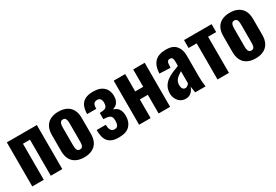

<svg xmlns="http://www.w3.org/2000/svg" viewBox="38 -1379 3140 2182"><g transform="rotate(-30 1608.5 -288.5)"><path d="M52 0V-578H446V0H295V-473H203V0Z M732 10Q670 10 626 -12.5Q582 -35 559.5 -78Q537 -121 537 -185V-393Q537 -457 559.5 -500Q582 -543 626 -565.5Q670 -588 732 -588Q794 -588 838 -565.5Q882 -543 905 -500Q928 -457 928 -393V-185Q928 -121 905 -78Q882 -35 838 -12.5Q794 10 732 10ZM733 -92Q752 -92 762 -102.5Q772 -113 775 -131.5Q778 -150 778 -174V-403Q778 -428 775 -446Q772 -464 762 -475Q752 -486 733 -486Q714 -486 704 -475Q694 -464 690.5 -446Q687 -428 687 -403V-174Q687 -150 690.5 -131.5Q694 -113 704 -102.5Q714 -92 733 -92Z M1184 11Q1128 11 1093 -4.5Q1058 -20 1039 -47.5Q1020 -75 1013 -111Q1006 -147 1006 -189H1126Q1126 -140 1141.5 -117Q1157 -94 1188 -94Q1211 -94 1223 -104.5Q1235 -115 1239.5 -134.5Q1244 -154 1244 -178Q1244 -209 1233.5 -226Q1223 -243 1199 -250.5Q1175 -258 1134 -258V-340Q1196 -340 1215.5 -357Q1235 -374 1235 -416Q1235 -448 1222 -465.5Q1209 -483 1181 -483Q1150 -483 1136.5 -465Q1123 -447 1123 -400H1003Q1003 -455 1019.5 -497.5Q1036 -540 1076.5 -564Q1117 -588 1188 -588Q1253 -588 1293.5 -566Q1334 -544 1352.5 -508Q1371 -472 1371 -427Q1371 -387 1358.5 -360.5Q1346 -334 1326 -320Q1306 -306 1284 -300Q1308 -292 1328 -278Q1348 -264 1361 -236.5Q1374 -209 1374 -159Q1374 -84 1329 -36.5Q1284 11 1184 11Z M1454 0V-578H1605V-350H1710V-578H1861V0H1710V-245H1605V0Z M2064 10Q2022 10 1993 -11Q1964 -32 1949 -64Q1934 -96 1934 -130Q1934 -184 1955 -221Q1976 -258 2010 -283Q2044 -308 2086 -326Q2128 -344 2170 -359V-413Q2170 -432 2167 -446Q2164 -460 2155.5 -467.5Q2147 -475 2131 -475Q2115 -475 2106.5 -468.5Q2098 -462 2094 -449.5Q2090 -437 2090 -422L2086 -382L1944 -388Q1949 -490 1997.5 -539Q2046 -588 2144 -588Q2232 -588 2274 -539.5Q2316 -491 2316 -412V-143Q2316 -109 2317.5 -82.5Q2319 -56 2321.5 -35.5Q2324 -15 2326 0H2190Q2187 -22 2183 -48Q2179 -74 2177 -83Q2167 -47 2139 -18.5Q2111 10 2064 10ZM2119 -97Q2130 -97 2139.5 -102Q2149 -107 2157 -115Q2165 -123 2170 -130V-289Q2149 -276 2131 -263.5Q2113 -251 2100 -236Q2087 -221 2080 -203Q2073 -185 2073 -162Q2073 -132 2085 -114.5Q2097 -97 2119 -97Z M2483 0V-474H2377V-578H2739V-474H2633V0Z M2981 10Q2919 10 2875 -12.5Q2831 -35 2808.5 -78Q2786 -121 2786 -185V-393Q2786 -457 2808.5 -500Q2831 -543 2875 -565.5Q2919 -588 2981 -588Q3043 -588 3087 -565.5Q3131 -543 3154 -500Q3177 -457 3177 -393V-185Q3177 -121 3154 -78Q3131 -35 3087 -12.5Q3043 10 2981 10ZM2982 -92Q3001 -92 3011 -102.5Q3021 -113 3024 -131.5Q3027 -150 3027 -174V-403Q3027 -428 3024 -446Q3021 -464 3011 -475Q3001 -486 2982 -486Q2963 -486 2953 -475Q2943 -464 2939.5 -446Q2936 -428 2936 -403V-174Q2936 -150 2939.5 -131.5Q2943 -113 2953 -102.5Q2963 -92 2982 -92Z"/></g></svg>

Font: Oswald SemiBold
Style: Regular
Weight: 600
Designer: Vernon Adams
Foundry: Vernon Adams
Version: Version 4.103;gftools[0.9.33.dev8+g029e19f]